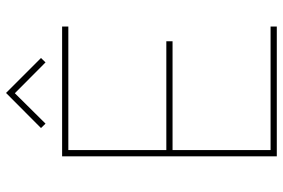

<svg xmlns="http://www.w3.org/2000/svg" viewBox="-166 -744 910 617"><g transform="rotate(-90 288.5 -435.0)"><path d="M298.8 -870.1 411.1 -757.8 397 -743.2 297.9 -841.8 200.2 -743.2 186 -757.8ZM512.2 -20V0H95.2V-689.9H512.2V-669.9H115.2V-355H464.8V-335H115.2V-20Z"/></g></svg>

Font: Genome Thin
Style: Regular
Weight: 250
Designer: Alfredo Marco Pradil
Version: Version 1.001